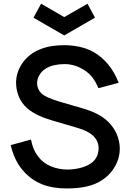

<svg xmlns="http://www.w3.org/2000/svg" viewBox="-20 -1012 711 1047"><path d="M204.2 -991.7 330.2 -918.8 457.3 -991.7 497.9 -915.6 330.2 -818.8 162.5 -915.6ZM627.1 -560.4C599 -634.4 552.1 -692.7 490.6 -728.1C442.7 -755.2 386.5 -764.6 334.4 -765.6C284.4 -765.6 232.3 -760.4 181.2 -735.4C116.7 -704.2 67.7 -636.5 67.7 -561.5C67.7 -512.5 85.4 -459.4 127.1 -422.9C164.6 -389.6 214.6 -369.8 267.7 -354.2L406.3 -313.5C440.6 -303.1 467.7 -290.6 488.5 -270.8C507.3 -253.1 517.7 -229.2 517.7 -204.2C517.7 -175 507.3 -143.8 478.1 -122.9C446.9 -99 392.7 -87.5 346.9 -87.5C288.5 -87.5 226 -109.4 192.7 -153.1C167.7 -182.3 156.2 -214.6 149 -251L38.5 -220.8C49 -175 68.8 -124 104.2 -83.3C165.6 -11.5 244.8 15.6 343.8 15.6C417.7 15.6 487.5 5.2 541.7 -33.3C597.9 -70.8 633.3 -136.5 633.3 -200C633.3 -257.3 609.4 -310.4 567.7 -350C533.3 -382.3 491.7 -403.1 431.3 -420.8L299 -459.4C259.4 -471.9 221.9 -486.5 203.1 -505.2C189.6 -519.8 182.3 -538.5 182.3 -558.3C182.3 -589.6 201 -621.9 232.3 -639.6C258.3 -655.2 294.8 -662.5 333.3 -662.5C370.8 -662.5 407.3 -650 435.4 -632.3C476 -608.3 497.9 -575 516.7 -531.2Z"/></svg>

Font: Manrope Semibold
Style: Regular
Weight: 600
Width: 4
Designer: Michael Sharanda
Foundry: Michael Sharanda
Version: Version 2.000;PS 002.000;hotconv 1.0.88;makeotf.lib2.5.64775